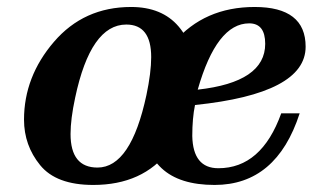

<svg xmlns="http://www.w3.org/2000/svg" viewBox="-20 -520 932 550"><path d="M247.1 9.8Q141.1 9.8 95 -46.9Q48.8 -103.5 48.8 -177.2Q48.8 -300.3 134.5 -400.1Q220.2 -500 355.5 -500Q443.8 -500 491.5 -444.3Q539.1 -388.7 539.1 -296.4Q539.1 -187 464.1 -88.6Q389.2 9.8 247.1 9.8ZM259.3 -40Q355 -40 399.4 -247.6Q413.1 -312.5 413.1 -356.4Q413.1 -449.7 341.8 -449.7Q239.7 -449.7 195.3 -240.2Q182.1 -178.7 182.1 -136.2Q182.1 -40 259.3 -40ZM594.7 9.8Q494.1 9.8 442.9 -38.1Q391.6 -85.9 391.6 -171.4Q391.6 -297.4 478.5 -398.7Q565.4 -500 709.5 -500Q855.5 -500 855.5 -386.2Q855.5 -252 538.6 -219.2Q530.8 -181.2 530.8 -130.4Q532.7 -38.1 605.5 -38.1Q729 -38.1 785.6 -195.3H838.4Q772 9.8 594.7 9.8ZM546.4 -263.2Q739.7 -284.7 739.7 -394.5Q739.7 -453.1 693.8 -453.1Q600.6 -453.1 546.4 -263.2Z"/></svg>

Font: Munson
Style: Bold Italic
Weight: 700
Italic angle: -12°
Designer: Paul James MIller
Foundry: High-Logic / Made with FontCreator
Version: Version 2.10;May 5, 2019;FontCreator 11.5.0.2430 64-bit